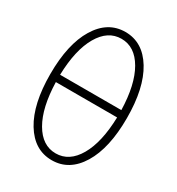

<svg xmlns="http://www.w3.org/2000/svg" viewBox="-183 -865 921 999"><g transform="rotate(30 278.0 -365.0)"><path d="M110.5 -647.5Q173 -750 278 -750Q383 -750 445.5 -647.5Q508 -545 508 -365Q508 -185 445.5 -82.5Q383 20 278 20Q173 20 110.5 -82.5Q48 -185 48 -365Q48 -545 110.5 -647.5ZM94 -343Q98 -192 147.5 -106.5Q197 -21 278 -21Q359 -21 408.5 -106.5Q458 -192 462 -343ZM94 -387H462Q458 -538 408.5 -623.5Q359 -709 278 -709Q197 -709 147.5 -623.5Q98 -538 94 -387Z"/></g></svg>

Font: Mplus 1p Light
Style: Regular
Weight: 300
Version: Version 1.061